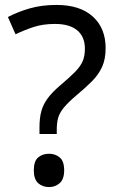

<svg xmlns="http://www.w3.org/2000/svg" viewBox="-20 -744 474 778"><path d="M140 -228Q140 -266 147.5 -293.5Q155 -321 173.5 -346Q192 -371 224 -398Q263 -431 284.5 -453Q306 -475 315 -496Q324 -517 324 -547Q324 -595 293 -621Q262 -647 203 -647Q154 -647 116 -634.5Q78 -622 43 -605L12 -675Q52 -696 100.5 -710Q149 -724 209 -724Q304 -724 356 -677Q408 -630 408 -549Q408 -504 393.5 -472.5Q379 -441 352.5 -414.5Q326 -388 290 -358Q257 -330 239.5 -309Q222 -288 216 -267.5Q210 -247 210 -218V-201H140ZM117 -54Q117 -91 134.5 -106Q152 -121 179 -121Q204 -121 222 -106Q240 -91 240 -54Q240 -18 222 -2Q204 14 179 14Q152 14 134.5 -2Q117 -18 117 -54Z"/></svg>

Font: Noto Sans Thai
Style: Regular
Weight: 400
Designer: Monotype Design Team
Foundry: Monotype Imaging Inc.
Version: Version 2.001